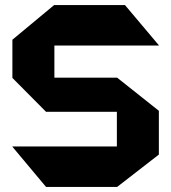

<svg xmlns="http://www.w3.org/2000/svg" viewBox="-20 -739 677 759"><path d="M195 -559V-719H474L608 -560V-559ZM162 0 29 -159V-160H442V0ZM162 -297 29 -431V-432H442V-297ZM29 -432V-582L194 -719H195V-432ZM442 0V-432H443L608 -301V-128L443 0Z"/></svg>

Font: Foldit
Style: Bold
Weight: 700
Version: Version 1.003